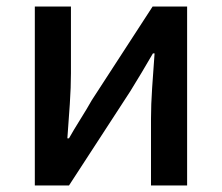

<svg xmlns="http://www.w3.org/2000/svg" viewBox="-20 -570 681 590"><path d="M198 -550V-345Q198 -302 194.5 -250Q191 -198 187 -145H192Q206 -170 227 -203.5Q248 -237 262 -262L449 -550H555V0H444V-205Q444 -248 447.5 -300Q451 -352 455 -406H450Q435 -380 415 -346.5Q395 -313 380 -289L192 0H87V-550Z"/></svg>

Font: Kinto Sans Med
Style: Regular
Weight: 500
Designer: Authors: Ryoko NISHIZUKA  (kana & ideographs); Paul D. Hunt (Latin, Greek & Cyrillic); Wenlong ZHANG  (bopomofo); Sandol
Foundry: Adobe Systems Incorporated, ookami Inc.
Version: Version 0.001